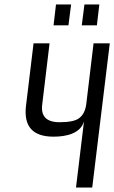

<svg xmlns="http://www.w3.org/2000/svg" viewBox="-20 -844 514 864"><path d="M358 -298 322 0H395L474 -649H401L368 -374C364 -346 354 -326 337 -313C321 -300 291 -294 248 -294C189 -294 163 -321 170 -374L203 -649H131L97 -368C86 -275 127 -229 221 -229C276 -229 342 -242 358 -298ZM288 -730 300 -824H232L221 -730ZM416 -730 427 -824H360L348 -730Z"/></svg>

Font: Gamestation Condensed
Style: Italic
Weight: 400
Width: 3
Designer: Jonas Hecksher
Foundry: Jonas Hecksher, Playtypeª, e-types AS
Version: Version 1.003